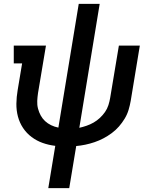

<svg xmlns="http://www.w3.org/2000/svg" viewBox="-20 -755 790 990"><path d="M229 215 265 -3Q231 -7 200 -18Q169 -29 143 -48.5Q117 -68 99 -95Q81 -122 72.5 -154Q64 -186 64.5 -220.5Q65 -255 71 -290L94 -428H51V-520H217L176 -275Q173 -255 172 -234.5Q171 -214 176 -195Q181 -176 190 -159.5Q199 -143 212.5 -130.5Q226 -118 243.5 -109.5Q261 -101 281 -97L386 -735H494L389 -96Q407 -100 426 -106.5Q445 -113 462.5 -123Q480 -133 495 -147Q510 -161 521.5 -177.5Q533 -194 539 -213Q545 -232 548 -250L593 -520H701L654 -235Q650 -212 643 -188.5Q636 -165 623 -143.5Q610 -122 593.5 -103Q577 -84 556 -68.5Q535 -53 513 -41.5Q491 -30 467.5 -22Q444 -14 420 -9Q396 -4 373 -2L337 215Z"/></svg>

Font: Iosevka Etoile Semibold
Style: Italic
Weight: 600
Italic angle: -9°
Designer: Belleve Invis
Foundry: Belleve Invis
Version: Version 22.1.2; ttfautohint (v1.8.4)